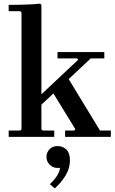

<svg xmlns="http://www.w3.org/2000/svg" viewBox="-20 -757 637 1062"><path d="M356 -326 533 -35H593V0H340V-35H390L397 -42L265 -257ZM148 -178 413 -427 406 -434H298V-469H557V-434H482L209 -178ZM209 -42 216 -35H280V0H28V-35H92L99 -42V-688L92 -695H28V-730Q54 -730 84.5 -730.5Q115 -731 145.5 -732.5Q176 -734 202 -737L209 -730ZM299 51Q328 51 347.5 70.5Q367 90 367 129Q367 174 342.5 214Q318 254 283 285L256 262Q280 239 295 216Q310 193 312 171Q308 172 304.5 172Q301 172 297 172Q273 172 255 154Q237 136 237 111Q237 87 253.5 69Q270 51 299 51Z"/></svg>

Font: Brygada 1918 SemiBold
Style: Regular
Weight: 600
Designer: Mateusz Machalski | Borys Kosmynka | Przemek Hoffer
Foundry: NIEPODLEGLA 2018
Version: Version 3.006